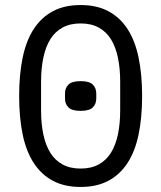

<svg xmlns="http://www.w3.org/2000/svg" viewBox="-20 -730 640 762"><path d="M300 12Q236 12 190 -12.5Q144 -37 114 -83Q84 -129 70 -196Q56 -263 56 -349Q56 -434 70 -501.5Q84 -569 114 -615Q144 -661 190 -685.5Q236 -710 300 -710Q364 -710 410 -685.5Q456 -661 486 -615Q516 -569 530 -501.5Q544 -434 544 -349Q544 -263 530 -196Q516 -129 486 -83Q456 -37 410 -12.5Q364 12 300 12ZM300 -61Q342 -61 372 -77.5Q402 -94 420.5 -124Q439 -154 448 -196.5Q457 -239 457 -292V-406Q457 -458 448 -501Q439 -544 420.5 -574Q402 -604 372 -620.5Q342 -637 300 -637Q258 -637 228 -620.5Q198 -604 179.5 -574Q161 -544 152 -501Q143 -458 143 -406V-292Q143 -239 152 -196.5Q161 -154 179.5 -124Q198 -94 228 -77.5Q258 -61 300 -61ZM300 -290Q265 -290 251.5 -304Q238 -318 238 -338V-360Q238 -380 251.5 -394Q265 -408 300 -408Q335 -408 348.5 -394Q362 -380 362 -360V-338Q362 -318 348.5 -304Q335 -290 300 -290Z"/></svg>

Font: IBM Plox Mono
Style: Regular
Weight: 400
Monospace: yes
Designer: Mike Abbink, Paul van der Laan, Pieter van Rosmalen
Foundry: Bold Monday
Version: Version 2.1